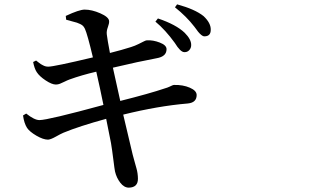

<svg xmlns="http://www.w3.org/2000/svg" viewBox="-20 -820 1540 891"><path d="M701.2 -719.7 712.9 -734.4Q796.9 -706.1 836.9 -668Q868.2 -636.7 867.2 -610.4Q867.2 -596.7 857.9 -586.9Q848.6 -577.1 835 -578.1Q817.4 -578.1 791 -621.1Q748 -680.7 701.2 -719.7ZM287.1 -728.5 285.2 -746.1Q347.7 -775.4 373 -775.4Q406.2 -775.4 445.3 -758.3Q484.4 -741.2 486.3 -722.7Q487.3 -711.9 480.5 -693.8Q473.6 -675.8 475.6 -660.2Q478.5 -635.7 490.2 -574.2Q544.9 -587.9 587.9 -601.6Q606.4 -607.4 623 -615.7Q639.6 -624 648.4 -628.4Q657.2 -632.8 661.1 -632.8Q689.5 -634.8 721.2 -622.6Q752.9 -610.4 752.9 -591.8Q752.9 -557.6 707 -549.8Q627.9 -535.2 503.9 -505.9Q513.7 -460.9 538.1 -351.6Q673.8 -385.7 746.1 -410.2Q756.8 -413.1 766.1 -417.5Q775.4 -421.9 779.8 -423.8Q784.2 -425.8 788.1 -425.8Q829.1 -426.8 860.8 -413.1Q892.6 -399.4 892.6 -378.9Q892.6 -343.8 851.6 -339.8Q712.9 -328.1 551.8 -288.1L595.7 -102.5Q599.6 -88.9 605 -68.4Q610.4 -47.9 613.3 -38.6Q616.2 -29.3 618.2 -15.6Q620.1 -2 620.1 9.8Q620.1 49.8 578.1 50.8Q555.7 50.8 538.1 27.8Q520.5 4.9 513.7 -24.4Q511.7 -33.2 505.9 -80.1Q500 -127 495.1 -156.2Q487.3 -198.2 472.7 -268.6Q347.7 -234.4 274.4 -204.1Q260.7 -198.2 238.3 -185.5Q215.8 -172.9 203.1 -171.9Q180.7 -171.9 148.9 -190.4Q117.2 -209 105.5 -226.6Q91.8 -248 86.9 -284.2L101.6 -293Q139.6 -262.7 163.1 -262.7Q202.1 -262.7 460 -333Q444.3 -411.1 426.8 -487.3Q359.4 -471.7 302.7 -451.2Q292 -447.3 279.3 -440.9Q266.6 -434.6 257.8 -431.2Q249 -427.7 239.3 -427.7Q220.7 -427.7 191.9 -446.8Q163.1 -465.8 150.4 -485.4Q139.6 -502 133.8 -532.2L147.5 -539.1Q150.4 -537.1 158.2 -530.8Q166 -524.4 169.4 -522.5Q172.9 -520.5 179.2 -517.1Q185.5 -513.7 191.4 -512.2Q197.3 -510.7 204.1 -510.7Q230.5 -510.7 411.1 -553.7Q385.7 -661.1 374 -686.5Q370.1 -694.3 365.7 -699.2Q361.3 -704.1 352.1 -708.5Q342.8 -712.9 336.9 -714.8Q331.1 -716.8 313.5 -721.2Q295.9 -725.6 287.1 -728.5ZM792 -786.1 801.8 -799.8Q884.8 -777.3 924.8 -745.1Q959 -712.9 958 -681.6Q958 -651.4 928.7 -651.4Q924.8 -651.4 920.9 -653.3Q917 -655.3 914.1 -657.7Q911.1 -660.2 906.2 -665Q901.4 -669.9 898.9 -673.3Q896.5 -676.8 890.6 -684.6Q884.8 -692.4 881.8 -696.3Q845.7 -743.2 792 -786.1Z"/></svg>

Font: Bpmf Zihi Serif SemiBold
Style: SemiBold
Weight: 600
Foundry: But Ko
Version: Version 1.320